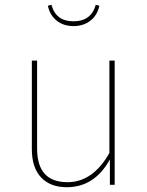

<svg xmlns="http://www.w3.org/2000/svg" viewBox="-20 -772 616 802"><path d="M459 0H439V-106Q375 10 259 10Q190 10 151.5 -31Q113 -72 113 -149V-519H135V-151Q135 -11 262 -11Q368 -11 437 -133V-519H459ZM180 -748 195 -752Q213 -683 287 -683Q361 -683 380 -752L395 -748Q387 -709 358 -686Q329 -663 287 -663Q245 -663 216.5 -686Q188 -709 180 -748Z"/></svg>

Font: FiraSans
Style: Regular
Weight: 150
Designer: Carrois Corporate & Edenspiekermann AG
Foundry: Carrois Corporate GbR & Edenspiekermann AG
Version: Version 3.106;PS 003.106;hotconv 1.0.70;makeotf.lib2.5.58329